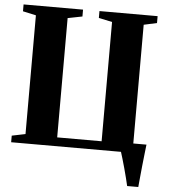

<svg xmlns="http://www.w3.org/2000/svg" viewBox="-60 -797 905 1031"><g transform="rotate(5 392.0 -281.5)"><path d="M664 180Q660 162.5 653.8 137.5Q647.5 112.5 640.2 85.8Q633 59 626 36Q619 13 615 0H23V-35.5L96 -50.5V-690.5L25 -706V-743H345.5V-706L267 -690.5V-47.5H506.5V-690.5L434 -706V-743H747.5V-706L677 -690.5V-50.5H748Q745.5 -29 742 2Q738.5 33 735 66.2Q731.5 99.5 728.8 129.5Q726 159.5 724 180Z"/></g></svg>

Font: Merriweather 96pt ExtraBold
Style: Regular
Weight: 800
Version: Version 2.100